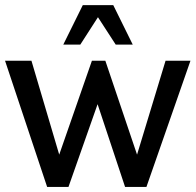

<svg xmlns="http://www.w3.org/2000/svg" viewBox="-22 -740 774 760"><path d="M164.6 0 -2 -499.5H102.5L212.4 -127.9L341.8 -499.5H395L520.5 -127.9L633.3 -499.5H731.9L557.6 0H473.1L364.3 -327.6L249 0ZM228.5 -563.5 305.7 -719.7H426.3L503.4 -563.5H436L365.7 -671.9L295.9 -563.5Z"/></svg>

Font: Pontano Sans SemiBold
Style: Regular
Weight: 600
Designer: Vernon Adams
Foundry: Vernon Adams
Version: Version 2.001